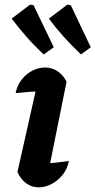

<svg xmlns="http://www.w3.org/2000/svg" viewBox="-20 -796 410 825"><path d="M183 -33 156 -92Q189 -94 218.5 -97Q248 -100 276 -104Q269 -69 248.5 -44Q228 -19 201 -5Q174 9 146 9Q117 9 93 -8Q69 -25 55 -57L147 -466L165 -404Q130 -403 103 -401Q76 -399 47 -396Q54 -430 73.5 -454.5Q93 -479 119.5 -492.5Q146 -506 174 -506Q202 -506 226.5 -490.5Q251 -475 266 -445ZM168 -562Q125 -602 92.5 -639.5Q60 -677 30 -716L109 -776L124 -774L211 -593ZM328 -562Q285 -603 252 -640Q219 -677 190 -716L269 -776L284 -774L370 -593Z"/></svg>

Font: Piazzolla Thin ExtraBold
Style: Italic
Weight: 800
Italic angle: -11.3°
Version: Version 2.005